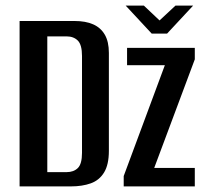

<svg xmlns="http://www.w3.org/2000/svg" viewBox="-20 -666 728 686"><path d="M50 0V-591H246Q286 -591 313 -579Q340 -567 354.5 -542Q369 -517 369 -477V-127Q369 -78 352 -50Q335 -22 304.5 -11Q274 0 233 0ZM149 -51H218Q243 -51 258 -65.5Q273 -80 273 -120V-466Q273 -506 258 -521Q243 -536 218 -536H149ZM422 0V-37L569 -433H434V-495H676V-454L531 -66H676V0ZM522 -546 429 -646H494L550 -593L607 -646H670L577 -546Z"/></svg>

Font: Alumni Sans SemiBold
Style: Regular
Weight: 600
Designer: Robert E. Leuschke
Foundry: Robert E. Leuschke
Version: Version 1.018